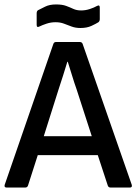

<svg xmlns="http://www.w3.org/2000/svg" viewBox="-21 -844 613 864"><path d="M9 0Q-3 0 0 -12L219 -646Q222 -655 231 -655H338Q348 -655 351 -646L572 -12Q575 0 563 0H477Q467 0 464 -9L419 -146H149L105 -9Q102 0 92 0ZM243 -443 176 -231H392L324 -441Q313 -472 303.5 -503.5Q294 -535 284 -566H282Q273 -535 263 -504.5Q253 -474 243 -443ZM341 -718Q319 -718 301.5 -724.5Q284 -731 267 -737.5Q250 -744 229 -744Q208 -744 188.5 -737.5Q169 -731 157 -725Q144 -718 144 -732V-784Q144 -794 150 -798Q162 -804 182 -814Q202 -824 231 -824Q259 -824 276.5 -817.5Q294 -811 309 -804Q324 -797 344 -797Q364 -797 383.5 -803.5Q403 -810 415 -817Q428 -824 428 -810V-758Q428 -749 422 -744Q411 -737 390.5 -727.5Q370 -718 341 -718Z"/></svg>

Font: Sofia Sans SemiBold
Style: Regular
Weight: 600
Designer: Botio Nikoltchev, Ani Petrova
Foundry: lettersoup
Version: Version 4.101; ttfautohint (v1.8.4.7-5d5b)